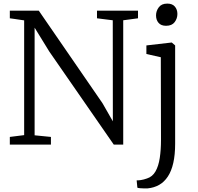

<svg xmlns="http://www.w3.org/2000/svg" viewBox="-20 -802 1100 1065"><path d="M34.5 0V-42.5L114 -52.5V-689Q101.5 -691 88 -692.8Q74.5 -694.5 61.2 -696.8Q48 -699 34.5 -700.5V-743H195L548.5 -229.5L606 -129L605.5 -689.5L518 -700.5V-743H745.5V-700.5L663.5 -689.5V0H611L253.5 -516L172 -648.5V-51.5L262.5 -42.5V0ZM798.5 243Q793.5 243.5 781.2 243.2Q769 243 757 242Q745 241 742 239L738 198.5Q745.5 199 761.2 196.8Q777 194.5 795 188Q825.5 178.5 842.5 148.8Q859.5 119 866.2 74Q873 29 873 -25L872 -484.5L792 -502.5V-550L930.5 -566H933L951.5 -550V-5.5Q951.5 56.5 941.2 101.8Q931 147 911 177.2Q891 207.5 862.8 223.5Q834.5 239.5 798.5 243ZM900.5 -659Q873.5 -659 859.5 -675.2Q845.5 -691.5 845.5 -716.5Q845.5 -741 860.8 -761.5Q876 -782 907.5 -782H908.5Q936 -782 950 -765.5Q964 -749 964 -724.5Q964 -699.5 948.8 -679.2Q933.5 -659 901.5 -659Z"/></svg>

Font: Merriweather 20pt Light
Style: Regular
Weight: 300
Version: Version 2.100